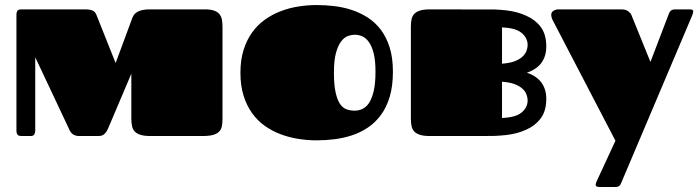

<svg xmlns="http://www.w3.org/2000/svg" viewBox="-20 -537 2757 758"><path d="M845.2 -482.4Q837.4 -491.2 823.7 -495.6Q810.1 -500 787.6 -500H573.7Q550.3 -500 535.6 -495.6Q521 -491.2 512.7 -482.9Q507.3 -477.5 504.4 -470.2H503.9L436.5 -288.1L360.4 -479Q357.9 -484.9 354.5 -488.8Q351.1 -492.7 345.7 -495.1Q340.3 -498 332 -499Q323.7 -500 311.5 -500H65.9L58.1 -499.5Q54.2 -499 51.3 -497.1Q48.3 -495.1 46.9 -490.7Q44.9 -486.8 44.9 -479V-21Q44.9 -13.2 46.9 -9.3Q48.8 -4.9 51.8 -2.9Q54.7 -1 58.6 -0.5L66.9 0H100.6Q112.3 0 115.7 -6.8Q119.1 -13.2 119.1 -21V-311L250.5 -32.2Q252.4 -27.3 255.4 -21.5Q258.3 -16.1 262.7 -11.2Q267.6 -6.3 274.4 -3.4Q281.2 0 291.5 0H368.7Q384.3 0 392.6 -8.3Q401.4 -16.6 408.2 -33.2L498.5 -246.1V-67.9Q498.5 -50.8 501.5 -38.1Q504.4 -25.4 512.7 -17.1Q521 -8.8 535.6 -4.4Q550.3 0 573.7 0H778.8Q805.7 0 821.3 -4.4Q836.9 -8.8 845.2 -17.6Q853.5 -25.9 856 -39.1Q858.4 -51.8 858.4 -68.8V-429.7Q858.4 -447.3 856 -460.4Q853 -473.6 845.2 -482.4Z M1230.5 17.1Q1193.8 17.1 1157.2 11.2Q1120.6 5.4 1087.2 -7.3Q1053.7 -20 1024.9 -40.5Q996.1 -61 974.9 -90.8Q953.6 -120.6 941.4 -159.9Q929.2 -199.2 929.2 -250Q929.2 -299.8 941.4 -339.1Q953.6 -378.4 974.9 -408.2Q996.1 -438 1024.9 -458.7Q1053.7 -479.5 1087.2 -492.4Q1120.6 -505.4 1157.2 -511.2Q1193.8 -517.1 1230.5 -517.1Q1264.2 -517.1 1299.6 -512.9Q1335 -508.8 1368.4 -497.8Q1401.9 -486.8 1431.4 -468Q1460.9 -449.2 1483.2 -419.9Q1505.4 -390.6 1518.3 -349.9Q1531.2 -309.1 1531.2 -253.9Q1531.2 -197.3 1518.6 -155Q1505.9 -112.8 1483.6 -82.8Q1461.4 -52.7 1432.1 -33.2Q1402.8 -13.7 1369.4 -2.7Q1335.9 8.3 1300.3 12.7Q1264.6 17.1 1230.5 17.1ZM1380.4 -100.1Q1395.5 -100.1 1410.4 -106.7Q1425.3 -113.3 1436.8 -130.4Q1448.2 -147.5 1455.3 -177.5Q1462.4 -207.5 1462.4 -253.9Q1462.4 -297.9 1455.3 -326.2Q1448.2 -354.5 1436.5 -370.8Q1424.8 -387.2 1410.2 -393.6Q1395.5 -399.9 1380.4 -399.9Q1368.7 -399.9 1354.2 -395Q1339.8 -390.1 1327.4 -374.3Q1314.9 -358.4 1306.6 -328.9Q1298.3 -299.3 1298.3 -250Q1298.3 -200.7 1305.2 -170.9Q1312 -141.1 1323.2 -125.5Q1334.5 -109.9 1349.4 -105Q1364.3 -100.1 1380.4 -100.1Z M1961.9 -71.3V-214.4Q1989.3 -212.4 2008.3 -206.1Q2027.8 -199.2 2040 -189Q2052.2 -179.2 2057.6 -166Q2063 -152.8 2063 -140.1Q2063 -112.8 2039.1 -92.8Q2015.6 -73.2 1961.9 -71.3ZM2063 -359.9Q2063 -347.2 2057.6 -334Q2052.2 -321.3 2040 -311Q2027.8 -300.8 2008.3 -293.9Q1989.3 -287.6 1961.9 -285.6V-428.7Q2015.6 -426.8 2039.1 -407.2Q2063 -387.2 2063 -359.9ZM2060.1 -250Q2098.1 -262.7 2117.7 -289.1Q2136.7 -315.9 2136.7 -353Q2136.7 -401.4 2114.7 -430.7Q2092.8 -459.5 2057.1 -475.1Q2022 -491.2 1978.5 -496.1Q1956.5 -498.5 1934.6 -499.5L1677.2 -500Q1653.8 -500 1639.2 -495.6Q1624.5 -491.2 1616.2 -482.9Q1607.9 -474.6 1605 -461.9Q1602.1 -448.7 1602.1 -432.1V-67.9Q1602.1 -50.8 1605 -38.1Q1607.9 -25.4 1616.2 -17.1Q1624.5 -8.8 1639.2 -4.4Q1653.8 0 1677.2 0H1882.3Q1900.4 0 1934.6 -0.5Q1956.1 -1.5 1978.5 -3.9Q2022 -8.8 2057.1 -24.9Q2092.8 -40.5 2114.7 -69.8Q2136.7 -98.6 2136.7 -147Q2136.7 -184.1 2117.7 -210.9Q2098.1 -237.3 2060.1 -250Z M2547.9 -292.5 2616.2 -471.2Q2618.7 -477.5 2620.6 -482.7Q2622.6 -487.8 2625.5 -491.7Q2628.4 -495.6 2633.3 -497.8Q2638.2 -500 2646 -500H2703.1Q2716.8 -500 2716.8 -492.2Q2716.8 -485.8 2711.9 -474.1L2436 176.8Q2433.1 183.1 2431.2 187.7Q2429.2 192.4 2426.5 195.3Q2423.8 198.2 2419.9 199.7Q2416 201.2 2409.2 201.2H2346.2Q2331.5 201.2 2331.5 192.4Q2331.5 186.5 2337.4 174.8L2409.7 18.6L2161.1 -459Q2158.7 -463.9 2157.5 -468.8Q2156.2 -473.6 2156.2 -477.5Q2156.2 -489.7 2165.8 -494.9Q2175.3 -500 2185.1 -500H2432.6Q2450.2 -500 2459.7 -492.9Q2469.2 -485.8 2472.2 -479Z"/></svg>

Font: Fascinate Cyrillic
Style: Regular
Weight: 900
Designer: Denis Ignatov
Foundry: Astigmatic (AOETI)
Version: Version 1.00 November 30, 2018, initial release